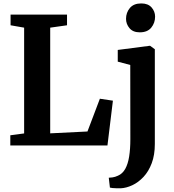

<svg xmlns="http://www.w3.org/2000/svg" viewBox="-20 -826 987 1090"><path d="M38.5 0V-58L117 -68.5V-669L40 -682.5V-743H360.5V-682.5L265 -669V-69L476.5 -79.5L547 -265.5L621 -254.5L590 0ZM664.5 243Q654 243 641.2 242.8Q628.5 242.5 618.2 241.5Q608 240.5 604 239L597.5 183Q604.5 183 619 181Q633.5 179 649.5 171.5Q675.5 160.5 691 132.8Q706.5 105 713.2 62.5Q720 20 720 -36L719.5 -457L648.5 -476V-542.5L829.5 -566H832L859 -546.5V-8.5Q859 53.5 841.5 100.2Q824 147 794.8 178.2Q765.5 209.5 731.2 225.5Q697 241.5 664.5 243ZM773 -642.5Q735 -642.5 715.2 -666Q695.5 -689.5 695.5 -719Q695.5 -754.5 717.2 -780.5Q739 -806.5 781.5 -806.5H782.5Q820.5 -806.5 840.5 -783.8Q860.5 -761 860.5 -731.5Q860.5 -696 838.8 -669.2Q817 -642.5 774 -642.5Z"/></svg>

Font: Merriweather 24pt
Style: Bold
Weight: 700
Designer: Eben Sorkin
Foundry: Eben Sorkin
Version: Version 2.100